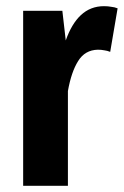

<svg xmlns="http://www.w3.org/2000/svg" viewBox="-20 -602 401 622"><path d="M317 -582Q273 -582 242 -553Q212 -525 193 -471L182 -567H55V0H200V-307Q211 -369 233 -404Q255 -440 297 -441Q308 -441 318 -439Q327 -438 337 -434L361 -575Q351 -579 340 -580Q330 -582 317 -582Z"/></svg>

Font: Glow Sans SC Compressed
Style: Bold
Weight: 700
Width: 2
Designer: Ryoko NISHIZUKA (kana, bopomofo & ideographs); Paul D. Hunt (Latin, Greek & Cyrillic); Sandoll Communications, Soo-young
Version: Version 0.93